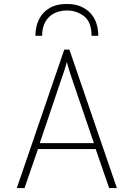

<svg xmlns="http://www.w3.org/2000/svg" viewBox="-20 -951 676 971"><path d="M65 0 305 -700H331L571 0H532L464 -197H172L104 0ZM181 -227H455L353 -526Q350.5 -533 343.5 -554.2Q336.5 -575.5 329 -599Q321.5 -622.5 318 -637Q314.5 -622.5 306.8 -599Q299 -575.5 291.8 -554.2Q284.5 -533 282 -526ZM159 -770Q159 -814.5 176.2 -851Q193.5 -887.5 228.8 -909.2Q264 -931 318 -931Q365 -931 398.8 -913.5Q432.5 -896 451.8 -866Q471 -836 475 -798Q476 -791.5 476.5 -784.5Q477 -777.5 477 -770H443Q443 -777.5 442.5 -784.8Q442 -792 441 -798Q435 -849 399 -873.5Q363 -898 318 -898Q283 -898 254.8 -884Q226.5 -870 209.8 -841.5Q193 -813 193 -770Z"/></svg>

Font: Overpass Thin
Style: Regular
Weight: 250
Designer: Delve Withrington, Dave Bailey, Thomas Jockin
Foundry: Delve Fonts LLC
Version: Version 4.000